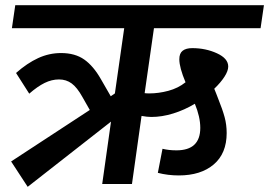

<svg xmlns="http://www.w3.org/2000/svg" viewBox="-20 -711 1040 742"><path d="M539 -351Q545 -350 557 -350Q593 -350 630.5 -360Q668 -370 697 -393Q673 -450 673 -482Q673 -505 686 -515Q699 -525 723 -525Q775 -525 818.5 -505Q862 -485 862 -454Q862 -437 847.5 -414.5Q833 -392 808 -368Q812 -359 815.5 -349.5Q819 -340 823 -330Q840 -288 848 -258.5Q856 -229 856 -197Q856 -118 806 -75.5Q756 -33 671 -33Q629 -33 590 -43L608 -136Q632 -130 662 -130Q754 -130 754 -217Q754 -259 733 -310Q693 -286 649.5 -272.5Q606 -259 565 -259Q549 -259 527 -263L490 0H375L409 -241L87 11L23 -87L327 -286L298 -337Q278 -373 257 -388.5Q236 -404 208 -404Q180 -404 152.5 -390.5Q125 -377 93 -349L42 -429Q85 -467 127.5 -486.5Q170 -506 216 -506Q270 -506 305.5 -481Q341 -456 370 -405L408 -339L424 -350L460 -602H26L39 -691H1000L987 -602H575Z"/></svg>

Font: FiraGO Medium
Style: Italic
Weight: 500
Italic angle: -8°
Designer: bBox Type GmbH
Foundry: bBox Type GmbH
Version: Version 1.001